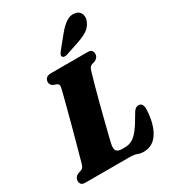

<svg xmlns="http://www.w3.org/2000/svg" viewBox="-229 -1068 1073 1200"><g transform="rotate(-30 307.0 -468.0)"><path d="M350 0H35Q13 0 5.2 -9.5Q-2.5 -19 -2.5 -33.5Q-2.5 -47.5 5.5 -57.5Q13.5 -67.5 25 -72.5L48 -80Q59 -84 64 -92Q69 -100 74.5 -118.5Q79 -134.5 89 -171Q99 -207.5 112.2 -255.8Q125.5 -304 139.5 -356.2Q153.5 -408.5 166 -456.5Q178.5 -504.5 187.8 -540.2Q197 -576 200.5 -591Q205 -615 187 -622L165.5 -629.5Q144.5 -640.5 144.5 -660.5Q144.5 -678 155.5 -689Q166.5 -700 188 -700H453Q475.5 -700 483 -690.5Q490.5 -681 490.5 -666.5Q490.5 -652.5 482.5 -642.5Q474.5 -632.5 464 -627.5L440.5 -620.5Q431 -616.5 425.5 -609.8Q420 -603 414.5 -585Q404.5 -552 390 -499.5Q375.5 -447 360 -387.8Q344.5 -328.5 330.8 -273.8Q317 -219 307.2 -179.5Q297.5 -140 295 -128.5Q288 -94 299 -80.8Q310 -67.5 336.5 -67.5H359Q388 -67.5 411.5 -80.5Q435 -93.5 459.5 -124.8Q484 -156 515 -211Q527.5 -235 538.8 -244.2Q550 -253.5 562 -253.5Q579.5 -253.5 587 -241Q594.5 -228.5 594.5 -207.5Q589.5 -104 552 -44.2Q514.5 15.5 448 15.5Q425 15.5 405.8 7.8Q386.5 0 350 0ZM386 -880.5Q416 -917 446.5 -936.5Q477 -956 509 -949Q539.5 -943 548 -917.2Q556.5 -891.5 544 -865.5Q530.5 -834.5 504 -816.5Q477.5 -798.5 436.5 -784.5L336.5 -751Q325.5 -747 315 -748Q304.5 -749 301 -756.5Q297 -764.5 301.8 -773.5Q306.5 -782.5 314.5 -792.5Z"/></g></svg>

Font: Fraunces 72pt Soft Black
Style: Italic
Weight: 900
Italic angle: -16°
Version: Version 1.000;[b76b70a41]